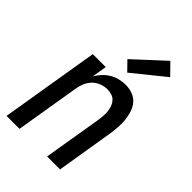

<svg xmlns="http://www.w3.org/2000/svg" viewBox="-227 -861 954 954"><g transform="rotate(45 250.0 -384.5)"><path d="M6 0 92 -520H183L170 -442Q181 -461 197 -478Q213 -495 232.5 -506.5Q252 -518 273.5 -523Q295 -528 316 -528Q342 -528 365.5 -519Q389 -510 404 -492Q419 -474 426.5 -450.5Q434 -427 436.5 -402Q439 -377 437 -351Q435 -325 431 -299L382 0H291L343 -313Q345 -328 346 -344Q347 -360 345 -375Q343 -390 337.5 -404Q332 -418 322 -428.5Q312 -439 297.5 -443.5Q283 -448 267 -448Q247 -448 225.5 -440Q204 -432 188.5 -416Q173 -400 164.5 -379.5Q156 -359 153 -338L97 0ZM278 -576 231 -624 388 -769 445 -711Z"/></g></svg>

Font: Iosevka SS04 Medium Oblique
Style: Regular
Weight: 500
Italic angle: -9°
Monospace: yes
Designer: Belleve Invis
Foundry: Belleve Invis
Version: Version 19.0.0; ttfautohint (v1.8.4)